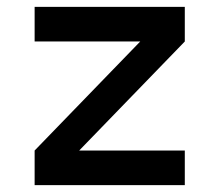

<svg xmlns="http://www.w3.org/2000/svg" viewBox="-20 -540 640 560"><path d="M81 0V-101L389 -419H81V-520H519V-419L211 -101H519V0Z"/></svg>

Font: Iosevka Extended
Style: Bold
Weight: 700
Width: 7
Monospace: yes
Designer: Belleve Invis
Foundry: Belleve Invis
Version: Version 32.5.0; ttfautohint (v1.8.4)